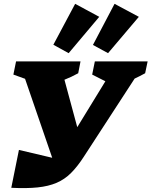

<svg xmlns="http://www.w3.org/2000/svg" viewBox="-20 -978 792 1004"><path d="M39 4 79 -194 253 -153 111 -566 50 -588 64 -657H401L389 -595Q355 -576 317 -561L384 -313L531 -553L462 -588L476 -657H752L739 -595Q710 -579 684 -567L418 -158Q385 -107 351.5 -73.5Q318 -40 276 -22Q234 -4 177 2Q120 8 39 4ZM373 -958 499 -890 339 -700 259 -744ZM579 -958 706 -890 545 -700 466 -743Z"/></svg>

Font: Piazzolla SC ExtraBold
Style: Italic
Weight: 800
Italic angle: -11.3°
Designer: Juan Pablo del Peral
Foundry: Huerta Tipografica
Version: Version 1.330